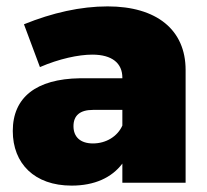

<svg xmlns="http://www.w3.org/2000/svg" viewBox="-20 -572 647 601"><path d="M317 -552C232 -552 144 -532 55 -496L105 -362C165 -388 226 -401 269 -401C331 -401 363 -374 363 -329V-327H230C93 -325 20 -267 20 -162C20 -60 88 9 204 9C276 9 330 -16 363 -60V0H561V-353C561 -479 470 -552 317 -552ZM271 -123C232 -123 210 -143 210 -177C210 -211 231 -228 271 -228H363V-179C348 -145 312 -123 271 -123Z"/></svg>

Font: Montserrat ExtraBold
Style: Regular
Weight: 800
Designer: Julieta Ulanovsky
Foundry: Julieta Ulanovsky
Version: Version 4.000